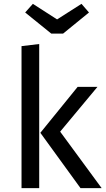

<svg xmlns="http://www.w3.org/2000/svg" viewBox="-20 -979 549 999"><path d="M184 0H92V-739L184 -750ZM293 -294 509 0H399L190 -288L384 -527H487ZM443 -914 308 -804H247L111 -914L151 -959L277 -878L404 -959Z"/></svg>

Font: FiraGOUPP
Style: Medium
Weight: 400
Designer: bBox Type
Foundry: bBox Type GmbH
Version: Version 1.001